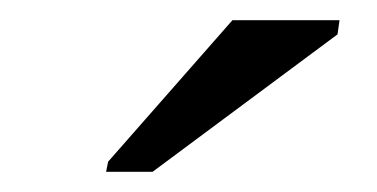

<svg xmlns="http://www.w3.org/2000/svg" viewBox="-20 -756 373 190"><path d="M131 -586H85L87 -596L210 -736H316L314 -722Z"/></svg>

Font: Libra Sans
Style: Italic
Weight: 400
Italic angle: -12°
Foundry: Context Ltd
Version: Version 1.002